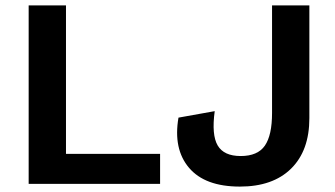

<svg xmlns="http://www.w3.org/2000/svg" viewBox="-20 -680 1240 710"><path d="M224 -111H572V0H86V-660H224ZM1124 -660V-243Q1124 -123 1056.5 -56.5Q989 10 867 10Q738 10 679 -59.5Q620 -129 640 -245L774 -269Q762 -181 785 -142Q808 -103 870 -103Q933 -103 959.5 -141.5Q986 -180 986 -262V-660Z"/></svg>

Font: Elaine Sans SemiBold
Style: Regular
Weight: 600
Designer: Wei Huang
Foundry: Wei Huang
Version: Version 2.001;December 24, 2019;FontCreator 12.0.0.2547 64-b